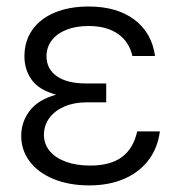

<svg xmlns="http://www.w3.org/2000/svg" viewBox="-20 -557 549 587"><path d="M151.4 -267.6Q99.6 -281.7 77.1 -312.7Q54.7 -343.8 54.7 -384.8Q54.7 -431.6 79.1 -466.1Q103.5 -500.5 147.9 -518.8Q192.4 -537.1 251 -537.1Q336.9 -537.1 390.4 -497.3Q443.8 -457.5 454.1 -385.7H384.8Q375 -429.2 340.6 -453.4Q306.2 -477.5 251 -477.5Q212.4 -477.5 183.3 -466.1Q154.3 -454.6 138.4 -433.8Q122.6 -413.1 122.1 -385.7Q122.1 -346.2 153.6 -324Q185.1 -301.8 244.1 -301.8H304.7V-244.1H244.1Q206.1 -244.1 176.5 -231.2Q147 -218.3 130.6 -195.8Q114.3 -173.3 114.3 -144.5Q114.3 -116.7 131.8 -95.5Q149.4 -74.2 181.4 -62.5Q213.4 -50.8 255.9 -50.8Q317.9 -50.8 353 -77.1Q388.2 -103.5 399.4 -155.3H468.8Q462.4 -105.5 434.6 -68.1Q406.7 -30.8 360.1 -10.5Q313.5 9.8 252.9 9.8Q191.9 9.8 144.8 -9.3Q97.7 -28.3 71.3 -62.7Q44.9 -97.2 44.9 -141.6Q44.9 -184.1 70.6 -218Q96.2 -252 151.4 -267.6Z"/></svg>

Font: Pretendard Std Light
Style: Regular
Weight: 300
Designer: Base glyphs from Inter by Rasmus Andersson; Hangeul glyphs from Noto Sans CJK(Source Han Sans) by Jang Soo-young and Kan
Foundry: Kil Hyung-jin
Version: Version 1.309